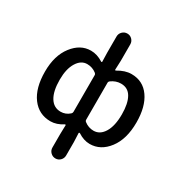

<svg xmlns="http://www.w3.org/2000/svg" viewBox="-226 -964 1293 1359"><g transform="rotate(30 420.5 -284.5)"><path d="M364.3 168.9V59.6L366.2 -12.7Q367.2 -15.6 364.3 -17.1Q361.3 -18.6 359.4 -17.6Q308.6 15.6 258.8 15.6Q163.1 15.6 106.4 -60.5Q49.8 -136.7 49.8 -271.5Q49.8 -401.4 111.3 -481.4Q172.9 -561.5 258.8 -561.5Q309.6 -561.5 358.4 -530.3Q361.3 -528.3 364.3 -529.8Q367.2 -531.2 366.2 -534.2L364.3 -605.5V-738.3Q364.3 -761.7 380.9 -778.3Q397.5 -794.9 420.9 -794.9Q444.3 -794.9 460.4 -778.3Q476.6 -761.7 476.6 -738.3V-605.5L473.6 -531.2Q473.6 -528.3 476.1 -526.9Q478.5 -525.4 481.4 -527.3Q538.1 -561.5 589.8 -561.5Q684.6 -561.5 737.8 -485.8Q791 -410.2 791 -281.2Q791 -145.5 729.5 -64.9Q668 15.6 579.1 15.6Q530.3 15.6 481.4 -16.6Q478.5 -17.6 476.1 -16.1Q473.6 -14.6 473.6 -11.7L476.6 59.6V168.9Q476.6 192.4 460.4 209Q444.3 225.6 420.9 225.6Q397.5 225.6 380.9 209Q364.3 192.4 364.3 168.9ZM287.1 -79.1Q328.1 -79.1 359.4 -107.4Q367.2 -114.3 367.2 -124V-423.8Q367.2 -433.6 359.4 -439.5Q326.2 -465.8 283.2 -465.8Q233.4 -465.8 201.2 -413.6Q168.9 -361.3 168.9 -273.4Q168.9 -179.7 199.7 -129.4Q230.5 -79.1 287.1 -79.1ZM555.7 -79.1Q608.4 -79.1 640.6 -132.3Q672.9 -185.5 672.9 -279.3Q672.9 -368.2 645 -417Q617.2 -465.8 559.6 -465.8Q517.6 -465.8 480.5 -438.5Q472.7 -432.6 472.7 -422.9V-121.1Q472.7 -111.3 480.5 -105.5Q514.6 -79.1 555.7 -79.1Z"/></g></svg>

Font: Gen Jyuu GothicX Medium
Style: Regular
Weight: 500
Designer: Ryoko NISHIZUKA (kana &amp; ideographs); Paul D. Hunt (Latin, Greek &amp; Cyrillic); Wenlong ZHANG (bopomofo); Sandoll C
Version: Version 1.058.20140828